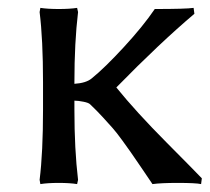

<svg xmlns="http://www.w3.org/2000/svg" viewBox="-20 -460 536 490"><path d="M89.8 -180.2V-250Q89.8 -359.4 81.1 -429.2L83 -439.9Q101.6 -437 129.9 -437Q158.2 -437 176.8 -439.9L179.2 -429.2Q169.9 -351.6 169.9 -250V-246.1Q199.7 -248 213.9 -259.8Q247.1 -286.6 296.1 -339.8Q345.2 -393.1 375 -437Q455.1 -437 474.1 -439.9L476.1 -424.8Q387.2 -349.6 276.9 -236.8Q327.1 -174.8 404.5 -96.9Q481.9 -19 495.1 -4.9L493.2 9.8Q480 6.8 433.1 6.8Q391.6 6.8 369.1 9.8Q359.9 -3.9 340.1 -33Q320.3 -62 313.5 -71.8Q306.6 -81.5 292 -101.8Q277.3 -122.1 267.3 -133.3Q257.3 -144.5 242.4 -160.9Q227.5 -177.2 210 -193.8Q206.1 -197.8 192.9 -200.4Q179.7 -203.1 169.9 -203.1V-180.2Q169.9 -78.6 179.2 -1L176.8 9.8Q158.2 6.8 129.9 6.8Q101.6 6.8 83 9.8L81.1 -1Q89.8 -70.8 89.8 -180.2Z"/></svg>

Font: Linear Smooth Low Contrast
Style: Regular
Weight: 500
Designer: Philipp H. Poll, Flanker
Foundry: Philipp H. Poll, reworked by Flanker
Version: Version 1.010 | FøM Fix